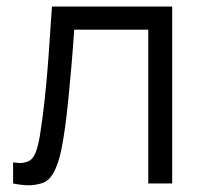

<svg xmlns="http://www.w3.org/2000/svg" viewBox="-20 -560 616 586"><path d="M20 0V-64.5Q32 -62.5 41.5 -62.5Q56.5 -62.5 69 -69Q81.5 -75.5 89 -95.2Q96.5 -115 101.5 -144.5Q109.5 -193.5 116 -252.5Q122.5 -311.5 127.8 -382.8Q133 -454 138.5 -540H505.5V0H432.5V-469.5H206.5Q203 -416.5 198.5 -364Q194 -311.5 189.2 -263.2Q184.5 -215 179 -174.5Q173.5 -134 167.5 -104.5Q158.5 -60 143.8 -33.5Q129 -7 107.8 -0.8Q86.5 5.5 68.5 5.5Q47.5 5.5 20 0Z"/></svg>

Font: Cns Manrope
Style: Regular
Weight: 400
Designer: Mikhail Sharanda
Foundry: Mikhail Sharanda
Version: Version 4.504